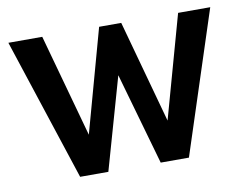

<svg xmlns="http://www.w3.org/2000/svg" viewBox="-60 -570 825 650"><g transform="rotate(-10 352.0 -244.5)"><path d="M166 0 5.5 -489H122L229.5 -100H210L317.5 -489H393.5L500.5 -100H480.5L589 -489H699.5L540 0H443L331 -393.5H375L263 0Z"/></g></svg>

Font: Nunito Sans 12pt ExtraLight Condensed
Style: Regular
Weight: 200
Width: 3
Version: Version 3.101;gftools[0.9.27]